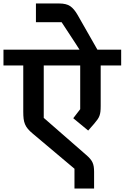

<svg xmlns="http://www.w3.org/2000/svg" viewBox="-40 -984 718 1106"><path d="M389 -12 149 -214Q132 -228 121 -241Q110 -254 104 -268.5Q98 -283 96 -300Q94 -317 94 -340V-607H-20V-698H418L395 -734L315 -856H167V-964H300Q342 -964 364.5 -948.5Q387 -933 407 -898L521 -698H658V-607H540V-374Q540 -354 538.5 -341Q537 -328 533 -317Q529 -306 521.5 -295.5Q514 -285 503 -272L468 -232L382 -303L422 -355V-607H212V-305L456 -92Q470 -80 479 -69.5Q488 -59 493 -48Q498 -37 500 -24Q502 -11 502 6V102H389Z"/></svg>

Font: IBM Plex Sans Devanagari SemiBold
Style: Regular
Weight: 600
Designer: Mike Abbink, Paul van der Laan, Pieter van Rosmalen, Erin McLaughlin
Foundry: Bold Monday
Version: Version 1.1